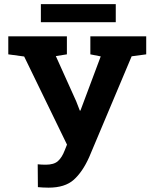

<svg xmlns="http://www.w3.org/2000/svg" viewBox="-20 -884 727 915"><path d="M211.4 10.3Q199.2 10.3 183.8 9.5Q168.5 8.8 160.6 7.8L159.7 -101.1Q165 -100.1 178.2 -99.6Q191.4 -99.1 198.2 -99.1Q236.8 -99.1 256.1 -116.2Q275.4 -133.3 288.6 -168L299.3 -194.8L95.2 -614.7L19.5 -625V-710.9H298.8V-625L246.1 -616.7L343.3 -400.9L360.4 -356.9H363.3L460 -615.2L410.6 -625V-710.9H676.8V-625L607.4 -615.7L404.8 -134.8Q373.5 -64.9 331.5 -27.3Q289.6 10.3 211.4 10.3ZM174.8 -778.3V-864.3H531.7V-778.3Z"/></svg>

Font: Roboto Slab
Style: Bold
Weight: 700
Designer: Google
Version: Version 2.000; ttfautohint (v1.8.1.43-b0c9)